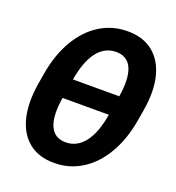

<svg xmlns="http://www.w3.org/2000/svg" viewBox="-135 -848 888 968"><g transform="rotate(20 308.5 -363.5)"><path d="M261.7 11.7Q179.7 11.7 126.7 -30.8Q73.7 -73.2 54.2 -151.1Q34.7 -229 51.8 -335L61.5 -392.6Q79.1 -498.5 124.3 -576.4Q169.4 -654.3 236.6 -696.8Q303.7 -739.3 386.2 -739.3Q469.2 -739.3 522.2 -696.8Q575.2 -654.3 595 -576.7Q614.7 -499 596.7 -392.6L586.9 -335Q568.8 -228.5 523.2 -150.4Q477.5 -72.3 410.6 -30.3Q343.8 11.7 261.7 11.7ZM281.7 -106Q342.8 -106 383.3 -159.2Q423.8 -212.4 440.4 -315.4L456.5 -412.1Q473.6 -515.1 450.9 -568.4Q428.2 -621.6 366.7 -621.6Q305.7 -621.6 265.1 -568.4Q224.6 -515.1 208 -412.1L191.9 -315.4Q174.8 -211.9 197.8 -158.9Q220.7 -106 281.7 -106ZM165.5 -311 183.1 -416.5H481.9L464.8 -311Z"/></g></svg>

Font: Inter 20pt
Style: Bold Italic
Weight: 700
Italic angle: -9.3988°
Version: Version 4.001;git-66647c0bb